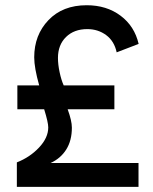

<svg xmlns="http://www.w3.org/2000/svg" viewBox="-20 -732 600 752"><path d="M46 -96Q97 -116 133 -154.2Q169 -192.5 169 -233Q169 -252.5 153 -304H48V-397.5H133.5Q114 -466.5 114 -507.5Q114 -595 169.8 -653.2Q225.5 -711.5 319.5 -711.5Q397.5 -711.5 452.2 -670.5Q507 -629.5 523 -560L437 -527Q427.5 -571 395.8 -594.5Q364 -618 322 -618Q270 -618 238.5 -587Q207 -556 207 -505Q207 -479.5 213.5 -449Q220 -418.5 229.5 -397.5H428V-304H245Q261.5 -259 261.5 -232Q261.5 -181.5 239.5 -146.5Q217.5 -111.5 178 -93.5H522.5V0H46Z"/></svg>

Font: HK Grotesk SemiBold
Style: Regular
Weight: 600
Designer: Alfredo Marco Pradil
Foundry: Hanken Design Co.
Version: Version 3.001;FEAKit 1.0